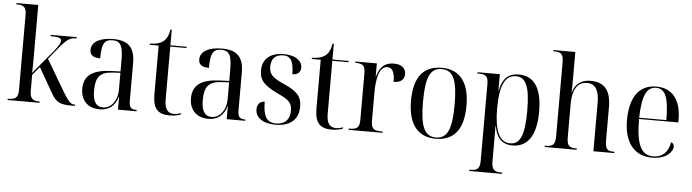

<svg xmlns="http://www.w3.org/2000/svg" viewBox="-55 -1011 5405 1499"><g transform="rotate(5 2647.5 -261.0)"><path d="M17 0H268V-10H265C213 -10 191 -27 191 -88V-212L246 -278L358 -83C396 -14 430 0 515 0H545V-10H541C516 -10 500 -17 453 -94L303 -348L383 -446C445 -519 466 -526 512 -526V-536H307V-526C368 -526 393 -519 393 -497C393 -481 379 -456 341 -409L189 -227C191 -266 191 -311 191 -349V-760H20V-750H24C78 -750 99 -734 99 -675V-85C99 -27 78 -10 24 -10H17Z M739 10C807 10 860 -26 880 -102H882V0H1028V-10H1025C983 -10 968 -25 968 -79V-373C968 -499 911 -546 798 -546C702 -546 628 -514 628 -446C628 -404 656 -387 709 -387C709 -493 725 -536 792 -536C862 -536 876 -491 876 -381V-299L800 -296C659 -290 590 -243 590 -139C590 -45 648 10 739 10ZM762 -7C709 -7 683 -49 683 -132C683 -238 716 -280 819 -285L876 -288V-156C876 -74 830 -7 762 -7Z M1289 10C1322 10 1358 2 1375 -6V-16C1353 -8 1335 -5 1319 -5C1271 -5 1246 -37 1246 -111V-526H1373V-536H1246V-659H1236C1229 -614 1214 -582 1187 -562C1163 -545 1131 -536 1085 -536V-526H1155V-145C1155 -29 1197 10 1289 10Z M1591 10C1659 10 1712 -26 1732 -102H1734V0H1880V-10H1877C1835 -10 1820 -25 1820 -79V-373C1820 -499 1763 -546 1650 -546C1554 -546 1480 -514 1480 -446C1480 -404 1508 -387 1561 -387C1561 -493 1577 -536 1644 -536C1714 -536 1728 -491 1728 -381V-299L1652 -296C1511 -290 1442 -243 1442 -139C1442 -45 1500 10 1591 10ZM1614 -7C1561 -7 1535 -49 1535 -132C1535 -238 1568 -280 1671 -285L1728 -288V-156C1728 -74 1682 -7 1614 -7Z M2117 10C2230 10 2297 -45 2297 -146C2297 -231 2255 -268 2158 -311C2076 -349 2037 -370 2037 -438C2037 -501 2070 -535 2132 -535C2189 -535 2214 -495 2214 -394C2256 -394 2279 -416 2279 -452C2279 -503 2228 -545 2136 -545C2031 -545 1968 -495 1968 -403C1968 -323 2008 -286 2110 -237C2196 -196 2228 -177 2228 -109C2228 -37 2186 0 2120 0C2044 0 2018 -53 2018 -162C1992 -162 1959 -146 1959 -97C1959 -33 2017 10 2117 10Z M2559 10C2592 10 2628 2 2645 -6V-16C2623 -8 2605 -5 2589 -5C2541 -5 2516 -37 2516 -111V-526H2643V-536H2516V-659H2506C2499 -614 2484 -582 2457 -562C2433 -545 2401 -536 2355 -536V-526H2425V-145C2425 -29 2467 10 2559 10Z M2689 0H2955V-10H2942C2883 -10 2865 -28 2865 -88V-304C2865 -405 2881 -514 2949 -514C2983 -514 3007 -487 3007 -404C3066 -404 3091 -432 3091 -472C3091 -518 3058 -546 2997 -546C2911 -546 2881 -490 2866 -432H2864V-536H2696V-526H2699C2756 -526 2774 -509 2774 -451V-85C2774 -28 2756 -10 2698 -10H2689Z M3371 10C3515 10 3590 -80 3590 -269C3590 -455 3510 -546 3374 -546C3229 -546 3155 -455 3155 -269C3155 -80 3237 10 3371 10ZM3373 0C3284 0 3249 -74 3249 -269C3249 -462 3283 -536 3372 -536C3463 -536 3497 -462 3497 -269C3497 -75 3463 0 3373 0Z M3656 238H3913V228H3905C3849 228 3830 209 3830 147V-16C3830 -55 3830 -92 3829 -131H3831C3849 -36 3893 10 3974 10C4093 10 4159 -83 4159 -271C4159 -456 4096 -546 3976 -546C3893 -546 3848 -501 3830 -406H3828V-536H3653V-526H3664C3719 -526 3738 -510 3738 -451V150C3738 210 3720 228 3663 228H3656ZM3955 -5C3869 -5 3830 -96 3830 -269C3830 -443 3868 -531 3955 -531C4034 -531 4066 -458 4066 -269C4066 -83 4035 -5 3955 -5Z M4226 0H4477V-10H4472C4415 -10 4399 -28 4399 -94V-352C4399 -452 4430 -527 4512 -527C4582 -527 4608 -472 4608 -379V0H4772V-10H4767C4713 -10 4699 -28 4699 -95V-354C4699 -487 4645 -546 4539 -546C4483 -546 4423 -525 4400 -443H4398C4400 -482 4400 -511 4400 -543V-760H4229V-750H4237C4293 -750 4308 -732 4308 -667V-95C4308 -28 4292 -10 4233 -10H4226Z M5068 10C5178 10 5230 -49 5230 -91C5230 -106 5221 -120 5206 -123C5193 -41 5145 -1 5077 -1C4982 -1 4942 -79 4941 -282H5249V-304C5249 -461 5177 -546 5055 -546C4923 -546 4848 -451 4848 -264C4848 -91 4928 10 5068 10ZM5154 -292H4941C4946 -467 4979 -536 5054 -536C5126 -536 5154 -466 5154 -292Z"/></g></svg>

Font: Noto Serif Display SemiCondensed
Style: Regular
Weight: 400
Width: 4
Designer: Monotype Design Team
Foundry: Monotype Imaging Inc.
Version: Version 2.009